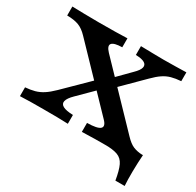

<svg xmlns="http://www.w3.org/2000/svg" viewBox="-153 -743 1078 1056"><g transform="rotate(30 385.5 -215.5)"><path d="M701.7 139.9Q691.8 79.9 677.2 49.3Q662.6 18.7 633.7 8Q604.7 -2.8 551.9 -2.8L659.1 -57.3H762.9Q761.2 -33.6 760 -6.2Q758.8 21.1 758.5 48.4Q758.1 75.7 758.7 99.4Q759.3 123.1 760.6 139.9ZM407.9 0V-56.9Q473.2 -57.8 490.2 -73.9Q507.2 -90.1 477.3 -120.3L148.7 -462.2Q120.7 -491.8 92.1 -502.7Q63.4 -513.7 18 -514.1V-571Q55.2 -570.2 96.7 -569.2Q138.2 -568.2 187.7 -568.2Q248.1 -568.2 292.1 -569Q336.1 -569.8 367.8 -571V-514.1Q316.3 -513.2 303.3 -497.3Q290.4 -481.3 319.4 -450.7L648 -108.7Q676.4 -78.8 700.7 -68.6Q724.9 -58.5 757.7 -56.9V0Q729.5 -1.2 691.6 -2Q653.7 -2.8 609 -2.8Q542.3 -2.8 492.7 -2.2Q443 -1.6 407.9 0ZM14.8 0V-56Q47.7 -58.6 73.6 -65.6Q99.4 -72.6 123.9 -88.3Q148.4 -104.1 177.4 -132.5L342.2 -294.6L392.5 -265.5L272.9 -146.8Q244.6 -119 239.8 -99.1Q234.9 -79.1 254.8 -68.2Q274.7 -57.3 318.9 -56V0Q290.3 -1.6 250.3 -2Q210.3 -2.4 162.8 -2.4Q122.7 -2.4 88.8 -2Q54.9 -1.6 14.8 0ZM433.3 -291.6 378.6 -315.9 490.4 -429Q517.6 -455.3 522.2 -474.1Q526.9 -493 509.8 -503.5Q492.7 -514.1 453.7 -514.9V-571Q497.6 -570.2 531.6 -569.4Q565.7 -568.5 597.9 -568.5Q637.2 -568.5 670.4 -569.4Q703.6 -570.2 742.1 -571V-514.9Q707.5 -512.4 681.5 -505.2Q655.6 -498 632.3 -482.3Q608.9 -466.6 580.7 -438.1Z"/></g></svg>

Font: Playfair 5pt SemiExpanded Light
Style: Regular
Weight: 300
Width: 6
Designer: Claus Eggers Sørensen
Foundry: Claus Eggers Sørensen
Version: Version 2.203